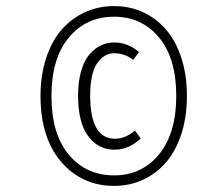

<svg xmlns="http://www.w3.org/2000/svg" viewBox="-20 -752 703 634"><path d="M356.9 -731.9Q408.2 -731.9 451.9 -711.9Q495.6 -691.9 528.1 -654.5Q560.5 -617.2 578.9 -560.8Q597.2 -504.4 597.2 -435.1Q597.2 -366.2 578.9 -309.8Q560.5 -253.4 528.3 -216.1Q496.1 -178.7 452.1 -158.4Q408.2 -138.2 356.9 -138.2Q250.5 -138.2 182.1 -217.5Q113.8 -296.9 113.8 -435.1Q113.8 -503.9 132.3 -560.3Q150.9 -616.7 183.6 -654.1Q216.3 -691.4 260.7 -711.7Q305.2 -731.9 356.9 -731.9ZM356.9 -696.8Q264.2 -696.8 207 -627.7Q149.9 -558.6 149.9 -435.1Q149.9 -310.1 207 -241.5Q264.2 -172.9 356.9 -172.9Q448.2 -172.9 505.1 -242.2Q562 -311.5 562 -435.1Q562 -559.6 505.1 -628.2Q448.2 -696.8 356.9 -696.8ZM356.9 -611.8Q402.3 -611.8 439 -580.1L419.9 -554.2Q392.1 -576.2 356.9 -576.2Q324.2 -576.2 301 -543.5Q277.8 -510.7 277.8 -436Q277.8 -293.9 359.9 -293.9Q393.6 -293.9 425.8 -320.8L444.8 -294.9Q405.8 -257.8 357.9 -257.8Q303.7 -257.8 270.8 -303Q237.8 -348.1 237.8 -436Q237.8 -481.9 247.8 -516.8Q257.8 -551.8 274.9 -571.8Q292 -591.8 312.7 -601.8Q333.5 -611.8 356.9 -611.8Z"/></svg>

Font: Fira Sans Compressed ExtraLight
Style: Italic
Weight: 250
Width: 3
Italic angle: -8°
Designer: Carrois Corporate & Edenspiekermann AG
Foundry: Carrois Corporate GbR & Edenspiekermann AG
Version: Version 4.203;PS 004.203;hotconv 1.0.88;makeotf.lib2.5.64775